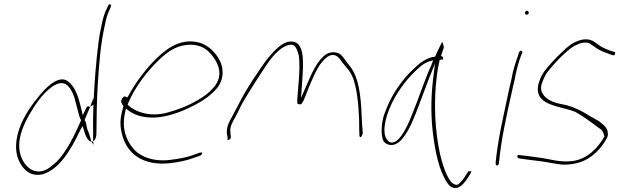

<svg xmlns="http://www.w3.org/2000/svg" viewBox="-20 -761 3000 930"><path d="M72 -133C49 -63 56 -10 77 28C96 63 129 96 187 83C267 60 324 -36 368 -129L380 -151L387 -129C393 -106 406 -75 423 -75L411 -115C408 -123 404 -132 401 -141V-143C398 -156 397 -171 390 -180L417 -245L413 -243C412 -245 412 -245 409 -246C402 -247 401 -245 394 -230L381 -203L375 -228C363 -279 349 -334 315 -362C275 -402 216 -352 174 -302C135 -255 95 -201 72 -133ZM73 -51C71 -107 99 -166 125 -211C152 -257 186 -306 226 -336C248 -354 281 -369 304 -349C326 -332 341 -293 347 -263L359 -217C363 -203 366 -188 373 -179C341 -106 301 -23 252 25H251C217 57 180 84 133 61C98 42 74 -3 73 -51ZM473 -644C468 -621 462 -594 458 -562C445 -462 437 -358 433 -263L432 -236C431 -197 430 -160 431 -126V-77C440 -81 446 -93 447 -111C448 -187 448 -271 454 -358C460 -447 466 -545 489 -644C493 -667 499 -686 505 -701L515 -724C518 -734 519 -738 514 -740C510 -743 504 -737 501 -727C488 -701 480 -680 473 -644ZM417 -245C423 -248 432 -253 432 -253C432 -256 433 -259 433 -263V-287ZM423 -75 433 -59 431 -77C429 -76 426 -75 424 -75Z M571 -282C562 -270 570 -257 578 -247L576 -239C559 -181 561 -149 572 -107C595 -19 670 45 807 29C848 24 884 16 912 6L952 -8C954 -9 957 -12 959 -18C961 -20 962 -21 957 -22H949L909 -8C882 2 847 8 808 13C725 24 660 -1 626 -41C592 -81 568 -138 586 -217L590 -235L603 -225C628 -207 659 -195 703 -192C762 -188 822 -207 870 -227C934 -255 1002 -291 1040 -346C1072 -400 1057 -452 1034 -486C1013 -516 984 -544 944 -555C860 -576 795 -533 739 -479C692 -434 638 -364 603 -299L597 -289L588 -293C582 -296 577 -292 571 -283ZM598 -254 604 -268C636 -343 696 -419 748 -469C788 -507 828 -537 881 -543C956 -552 995 -514 1019 -476C1036 -450 1059 -404 1026 -352C1004 -319 968 -293 936 -275C892 -249 842 -229 788 -215C705 -193 634 -219 598 -254ZM604 -268Z M1079 -112 1083 -94C1081 -86 1081 -80 1088 -84C1095 -86 1098 -90 1098 -98V-99L1096 -119C1093 -147 1104 -166 1119 -192C1128 -208 1138 -229 1149 -252C1169 -291 1266 -442 1290 -473C1306 -494 1323 -510 1335 -520C1348 -531 1360 -537 1371 -541C1403 -552 1413 -535 1420 -515C1427 -500 1430 -481 1430 -454C1432 -411 1425 -350 1422 -305C1420 -284 1419 -270 1420 -264C1420 -260 1420 -258 1428 -256C1440 -254 1444 -259 1453 -280C1455 -285 1458 -291 1460 -297C1467 -316 1475 -335 1484 -357C1505 -405 1527 -459 1568 -487C1607 -511 1628 -473 1636 -461L1660 -432C1681 -409 1693 -381 1701 -345C1715 -288 1721 -196 1720 -128L1721 -109C1720 -105 1721 -104 1722 -100C1727 -89 1734 -104 1737 -115L1736 -133C1735 -145 1733 -167 1732 -196C1728 -296 1719 -387 1673 -443C1656 -463 1646 -482 1629 -498C1611 -510 1585 -512 1561 -499C1516 -469 1490 -407 1462 -341L1438 -287L1442 -341C1447 -423 1462 -540 1408 -557C1379 -567 1350 -551 1327 -531C1312 -519 1297 -502 1279 -481C1263 -461 1237 -424 1203 -372C1150 -290 1141 -263 1105 -198C1087 -166 1076 -143 1079 -112Z M1833 -176C1826 -136 1827 -95 1839 -75C1856 -56 1885 -51 1913 -73C1945 -100 1972 -155 1994 -212C2016 -267 2036 -325 2058 -381L2087 -453L2078 -380C2068 -297 2067 -220 2074 -143C2082 -60 2100 39 2130 96C2144 125 2157 142 2171 147C2203 159 2228 129 2250 94L2263 72C2265 70 2263 69 2258 68C2251 72 2251 69 2251 63V66L2236 88C2228 102 2219 114 2209 123C2199 135 2190 137 2180 131C2167 126 2156 110 2145 87C2133 62 2122 29 2112 -12C2088 -121 2078 -262 2097 -402C2099 -421 2103 -438 2106 -453L2110 -471L2118 -473C2124 -473 2126 -472 2126 -471V-473C2128 -482 2126 -487 2116 -490C2121 -507 2126 -518 2130 -531C2128 -545 2124 -555 2122 -558C2122 -557 2119 -553 2117 -549C2112 -539 2094 -503 2087 -486V-488C2082 -484 2082 -485 2074 -485C2035 -473 2011 -455 1978 -422C1931 -378 1882 -310 1853 -238C1843 -214 1836 -194 1833 -176ZM1867 -236C1895 -305 1943 -369 1988 -413C2010 -434 2030 -454 2060 -464L2078 -469L2069 -445C2037 -375 2010 -290 1979 -214C1966 -180 1920 -61 1872 -71C1864 -73 1859 -78 1854 -86C1830 -117 1846 -186 1867 -236Z M2523 -700C2522 -695 2525 -690 2531 -690C2537 -690 2540 -692 2541 -698C2542 -703 2538 -709 2533 -709C2528 -709 2524 -706 2523 -700ZM2457 -376C2451 -352 2446 -328 2440 -301C2434 -274 2428 -246 2422 -216L2403 -124C2395 -84 2384 -8 2381 23V34C2381 36 2381 36 2384 39C2390 44 2396 36 2397 30V20L2398 19C2406 -73 2432 -196 2456 -301C2462 -328 2467 -352 2473 -376C2480 -414 2490 -455 2502 -487L2510 -506C2510 -507 2510 -509 2509 -512C2505 -520 2497 -513 2494 -508L2488 -489V-488C2476 -456 2464 -417 2457 -376Z M2489 -10C2483 -6 2487 3 2490 5L2504 8C2531 11 2562 16 2591 19C2627 23 2664 32 2699 36C2783 40 2839 10 2883 -39C2897 -55 2917 -83 2924 -103C2927 -133 2914 -149 2893 -164V-165H2892C2885 -172 2875 -178 2862 -185C2848 -192 2834 -201 2819 -210C2790 -227 2760 -242 2726 -251L2680 -261C2655 -267 2627 -282 2615 -298C2604 -312 2597 -326 2603 -353L2604 -355C2608 -367 2614 -382 2623 -399C2633 -416 2653 -439 2686 -474C2719 -508 2745 -529 2763 -539C2788 -552 2815 -561 2838 -550V-549L2862 -533L2863 -532C2880 -519 2901 -510 2927 -501L2946 -494H2947C2951 -494 2954 -493 2956 -493C2962 -504 2960 -508 2957 -509L2935 -516H2934C2922 -521 2912 -525 2901 -530C2880 -541 2868 -554 2849 -564C2821 -576 2794 -571 2759 -554C2741 -545 2713 -521 2677 -484C2641 -447 2618 -420 2609 -404C2598 -386 2593 -370 2588 -354C2564 -248 2689 -250 2764 -220H2765C2805 -198 2845 -168 2878 -143C2895 -134 2903 -122 2907 -103L2908 -100C2874 -41 2824 9 2754 19C2692 27 2643 9 2596 3C2567 0 2537 -6 2511 -8L2495 -10C2494 -10 2492 -11 2489 -10Z"/></svg>

Font: Stray Cat
Style: ExLtObl
Weight: 200
Version: Version 1.0